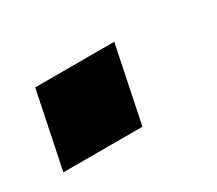

<svg xmlns="http://www.w3.org/2000/svg" viewBox="-48 -193 299 265"><g transform="rotate(-30 101.0 -60.5)"><path d="M-5 0 20 -121H146L121 0Z"/></g></svg>

Font: Saira Ultra Condensed ExtraBold
Style: Italic
Weight: 800
Width: 1
Italic angle: -12°
Designer: Hector Gatti with collaboration of the Omnibus-Type team
Foundry: Omnibus-Type
Version: Version 1.001; ttfautohint (v1.8)